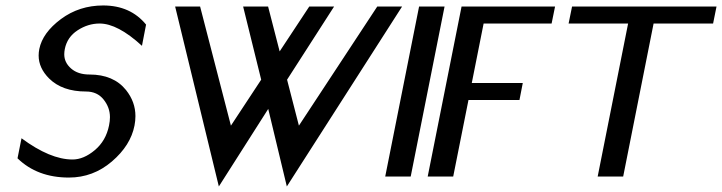

<svg xmlns="http://www.w3.org/2000/svg" viewBox="-20 -649 2655 706"><path d="M233.4 3.9Q117.2 3.9 44.4 -66.9L59.1 -140.6Q164.6 -62.5 246.6 -62.5Q287.6 -62.5 328.6 -96.9Q369.6 -131.3 380.9 -187.5Q384.3 -203.6 384.3 -218.3Q384.3 -253.9 360.8 -283.2Q337.4 -312.5 296.4 -312.5Q209 -312.5 160.6 -360.4Q122.1 -398.9 122.1 -444.8Q122.1 -456.5 124.5 -468.8Q136.7 -528.8 204.1 -578.9Q271.5 -628.9 359.4 -628.9Q459.5 -628.9 517.1 -558.6L502 -480.5Q412.6 -562.5 346.2 -562.5Q303.7 -562.5 265.4 -537.6Q227.1 -512.7 218.3 -468.8Q216.3 -458.5 216.3 -449.2Q216.3 -418.9 241.5 -397Q266.6 -375 309.1 -375Q397.5 -375 443.4 -317.9Q478 -274.4 478 -222.2Q478 -205.1 474.6 -187.5Q460.4 -114.3 391.4 -55.2Q322.3 3.9 233.4 3.9Z M784.7 36.6 624 -625H715.8L829.1 -187L940.4 -356L874 -625H965.8L1008.3 -460L1117.2 -625H1208.5L1035.6 -356L1079.1 -187L1367.2 -625H1458.5L1034.7 36.6L966.3 -248.5Z M1490.2 0H1396.5L1521 -625H1614.7Z M2021 -625 2008.3 -562.5H1758.3L1714.8 -343.8H1902.3L1890.1 -281.2H1702.6L1646.5 0H1552.7L1677.2 -625Z M2383.3 -562.5 2271.5 0H2177.7L2289.6 -562.5H2070.8L2083.5 -625H2614.7L2602.1 -562.5Z"/></svg>

Font: Juliett
Style: Bold Italic
Weight: 700
Italic angle: -11.25°
Designer: GGBotNet
Foundry: GGBotNet
Version: 0.60